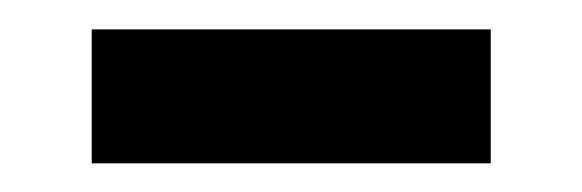

<svg xmlns="http://www.w3.org/2000/svg" viewBox="-20 -366 406 134"><path d="M44 -252V-345.5H322.5V-252Z"/></svg>

Font: Karla SemiBold
Style: Regular
Weight: 600
Designer: Jonathan Pinhorn
Version: Version 2.004; ttfautohint (v1.8.4.7-5d5b);gftools[0.9.33]